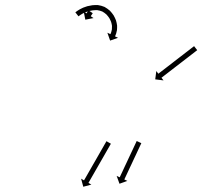

<svg xmlns="http://www.w3.org/2000/svg" viewBox="-20 -603 793 753"><path d="M343.7 -551.1C343.7 -551.1 343.7 -551.2 343.8 -551.2L327.2 -562.4C327.1 -562.3 327.1 -562.3 327.1 -562.2C327 -562.1 326.9 -562 326.8 -561.9C326.7 -561.7 326.6 -561.5 326.4 -561.3C326.3 -561 326.1 -560.8 325.9 -560.5C325.7 -560.2 325.5 -559.9 325.3 -559.6C325.1 -559.3 324.9 -559 324.6 -558.6C324.4 -558.3 324.2 -557.9 323.9 -557.6C323.7 -557.2 323.4 -556.8 323.2 -556.5C322.9 -556.1 322.7 -555.7 322.5 -555.4C322.2 -555 322 -554.7 321.7 -554.3C321.5 -554 321.3 -553.7 321.1 -553.3C320.9 -553 320.7 -552.7 320.5 -552.4C320.3 -552.2 320.1 -551.9 320 -551.7C319.8 -551.5 319.7 -551.3 319.6 -551.1C319.5 -551 319.4 -550.8 319.3 -550.7C319.3 -550.7 319.3 -550.6 319.2 -550.6L308.3 -557.9L314.6 -525.8L346.8 -532.1L335.8 -539.4C335.9 -539.5 335.9 -539.5 335.9 -539.6C336 -539.7 336.1 -539.8 336.2 -539.9C336.3 -540.1 336.4 -540.3 336.6 -540.5C336.7 -540.8 336.9 -541 337.1 -541.3C337.3 -541.6 337.5 -541.9 337.7 -542.2C337.9 -542.5 338.1 -542.8 338.3 -543.2C338.6 -543.5 338.8 -543.9 339.1 -544.2C339.3 -544.6 339.6 -545 339.8 -545.3C340 -545.7 340.3 -546.1 340.5 -546.4C340.8 -546.8 341 -547.1 341.3 -547.5C341.5 -547.8 341.7 -548.2 341.9 -548.5C342.1 -548.8 342.3 -549.1 342.5 -549.4C342.7 -549.6 342.9 -549.9 343 -550.1C343.2 -550.3 343.3 -550.5 343.4 -550.7C343.5 -550.8 343.6 -551 343.7 -551.1ZM277.4 -556.1C276.8 -555.6 276.1 -555.1 275.5 -554.6L287.9 -538.9C288.4 -539.4 289 -539.8 289.6 -540.3C289.6 -540.3 289.6 -540.3 289.6 -540.3C289.6 -540.2 289.5 -540.2 289.5 -540.2C291.2 -541.5 292.9 -542.7 294.6 -543.9C294.6 -543.9 294.6 -543.9 294.5 -543.9C294.5 -543.8 294.4 -543.8 294.4 -543.8C297.2 -545.6 299.9 -547.4 302.8 -549.1C302.8 -549.1 302.7 -549 302.6 -549C302.5 -548.9 302.5 -548.9 302.5 -548.9C306.2 -550.9 310.1 -552.8 314 -554.6C314 -554.6 313.9 -554.6 313.8 -554.5C313.7 -554.5 313.6 -554.4 313.6 -554.4C318.3 -556.3 323.1 -558 328 -559.4C328 -559.4 327.9 -559.4 327.8 -559.4C327.6 -559.3 327.5 -559.3 327.5 -559.3C333 -560.6 338.5 -561.7 344 -562.5C344 -562.5 343.9 -562.5 343.8 -562.5C343.7 -562.5 343.6 -562.4 343.6 -562.4C349.8 -563.1 356.1 -563.3 362.4 -563.2C362.4 -563.2 362.1 -563.2 361.7 -563.3C361.4 -563.3 361.1 -563.3 361.1 -563.3C368.2 -562.3 375.2 -560.4 381.8 -557.6C381.8 -557.6 381.5 -557.8 381.2 -557.9C381 -558 380.7 -558.2 380.7 -558.2C386.7 -554.8 392.3 -550.8 397.5 -546.2C397.5 -546.2 397.3 -546.4 397.2 -546.5C397 -546.7 396.8 -546.9 396.8 -546.9C401.3 -542.2 405.3 -537.1 408.9 -531.8C408.9 -531.8 408.8 -531.9 408.7 -532.1C408.6 -532.3 408.5 -532.4 408.5 -532.4C411.4 -527.2 413.9 -521.8 416.1 -516.2C416.1 -516.2 416 -516.4 415.9 -516.6C415.9 -516.8 415.8 -516.9 415.8 -516.9C417.4 -511.7 418.6 -506.3 419.3 -500.8C419.3 -500.8 419.3 -501 419.2 -501.2C419.2 -501.4 419.2 -501.6 419.2 -501.6C419.4 -496.8 419.3 -492 418.8 -487.2C418.8 -487.2 418.8 -487.4 418.8 -487.6C418.9 -487.7 418.9 -487.9 418.9 -487.9C418.2 -484.3 417.4 -480.7 416.3 -477.2C416.3 -477.2 416.4 -477.3 416.4 -477.4C416.4 -477.5 416.5 -477.6 416.5 -477.6C415.7 -475.4 414.9 -473.2 413.9 -471.1C413.9 -471.1 414 -471.2 414 -471.2C414 -471.3 414 -471.3 414 -471.3C413.7 -470.5 413.3 -469.8 413 -469L401.1 -474.7L411.9 -443.8L442.9 -454.7L431 -460.4C431.4 -461.2 431.8 -462 432.2 -462.9C432.2 -462.9 432.2 -462.9 432.2 -463C432.3 -463.1 432.3 -463.1 432.3 -463.1C433.4 -465.7 434.4 -468.3 435.3 -470.9C435.3 -470.9 435.4 -471 435.4 -471.1C435.4 -471.2 435.5 -471.3 435.5 -471.3C436.8 -475.6 437.8 -479.9 438.6 -484.3C438.6 -484.3 438.6 -484.5 438.6 -484.7C438.6 -484.8 438.7 -485 438.7 -485C439.3 -490.8 439.4 -496.7 439.2 -502.5C439.2 -502.5 439.2 -502.7 439.2 -503C439.1 -503.2 439.1 -503.4 439.1 -503.4C438.3 -509.9 436.9 -516.3 435 -522.6C435 -522.6 434.9 -522.8 434.9 -523C434.8 -523.1 434.8 -523.3 434.8 -523.3C432.3 -529.8 429.3 -536.2 425.9 -542.2C425.9 -542.2 425.8 -542.4 425.7 -542.6C425.6 -542.7 425.5 -542.9 425.5 -542.9C421.3 -549.2 416.6 -555.1 411.4 -560.6C411.4 -560.6 411.2 -560.7 411.1 -560.9C410.9 -561.1 410.7 -561.2 410.7 -561.2C404.5 -566.7 397.7 -571.5 390.5 -575.6C390.5 -575.6 390.2 -575.7 390 -575.8C389.7 -576 389.4 -576.1 389.4 -576.1C381.3 -579.5 372.7 -581.9 363.9 -583.1C363.9 -583.1 363.6 -583.1 363.3 -583.2C363 -583.2 362.7 -583.2 362.7 -583.2C355.7 -583.3 348.6 -583.1 341.6 -582.4C341.6 -582.4 341.5 -582.3 341.4 -582.3C341.3 -582.3 341.1 -582.3 341.1 -582.3C335 -581.4 328.8 -580.2 322.8 -578.7C322.8 -578.7 322.6 -578.7 322.5 -578.6C322.4 -578.6 322.3 -578.6 322.3 -578.6C316.8 -577 311.5 -575.1 306.2 -573C306.2 -573 306.1 -573 306 -572.9C305.9 -572.9 305.8 -572.8 305.8 -572.8C301.4 -570.9 297.1 -568.7 292.8 -566.4C292.8 -566.4 292.8 -566.4 292.7 -566.3C292.6 -566.3 292.6 -566.2 292.6 -566.2C289.4 -564.4 286.3 -562.4 283.2 -560.4C283.2 -560.4 283.2 -560.3 283.2 -560.3C283.1 -560.3 283.1 -560.2 283.1 -560.2C281.2 -558.9 279.3 -557.6 277.5 -556.2C277.5 -556.2 277.4 -556.1 277.4 -556.1C277.4 -556.1 277.4 -556.1 277.4 -556.1ZM751.8 -405C752.4 -405.4 752.9 -405.8 753.4 -406.2L741.2 -422C740.7 -421.6 740.2 -421.2 739.6 -420.8C738.1 -419.7 736.7 -418.5 735.2 -417.4C732.9 -415.6 730.6 -413.8 728.3 -412.1C725.3 -409.8 722.3 -407.4 719.3 -405.1C715.8 -402.4 712.2 -399.7 708.7 -397C704.8 -393.9 700.8 -390.9 696.9 -387.8C692.6 -384.6 688.4 -381.3 684.2 -378.1C679.8 -374.7 675.5 -371.3 671.1 -368C666.8 -364.6 662.4 -361.3 658.1 -357.9C653.8 -354.6 649.6 -351.4 645.4 -348.1C641.5 -345.1 637.5 -342 633.6 -339C630 -336.3 626.5 -333.5 623 -330.8C620 -328.5 617 -326.2 614 -323.9C611.7 -322.1 609.4 -320.3 607.1 -318.6C605.6 -317.4 604.1 -316.3 602.6 -315.1C602.1 -314.7 601.6 -314.3 601.1 -313.9L593 -324.4L588.8 -291.8L621.3 -287.7L613.3 -298.1C613.8 -298.5 614.3 -298.9 614.8 -299.3C616.3 -300.4 617.8 -301.6 619.3 -302.7C621.6 -304.5 623.9 -306.3 626.2 -308.1C629.2 -310.4 632.2 -312.7 635.2 -315C638.7 -317.7 642.2 -320.4 645.8 -323.2C649.7 -326.2 653.7 -329.2 657.6 -332.3C661.8 -335.5 666.1 -338.8 670.3 -342.1C674.6 -345.4 679 -348.8 683.3 -352.1C687.7 -355.5 692.1 -358.9 696.4 -362.2C700.6 -365.5 704.9 -368.7 709.1 -372C713 -375 717 -378.1 720.9 -381.1C724.5 -383.9 728 -386.6 731.5 -389.3C734.5 -391.6 737.5 -393.9 740.5 -396.2C742.8 -398 745.1 -399.8 747.4 -401.6C748.9 -402.7 750.4 -403.8 751.8 -405ZM533.5 -39.9C533.8 -40.4 534 -40.9 534.3 -41.5L516.2 -50C515.9 -49.4 515.7 -48.9 515.4 -48.4C514.7 -46.9 514 -45.3 513.3 -43.8C512.2 -41.5 511.1 -39.2 510 -36.8C508.6 -33.8 507.2 -30.7 505.7 -27.7C504 -24.1 502.4 -20.5 500.7 -16.9C498.8 -12.9 496.9 -8.9 495 -4.9C493 -0.6 491 3.7 489 7.9C486.9 12.4 484.9 16.8 482.8 21.2C480.7 25.6 478.6 30.1 476.6 34.5C474.6 38.8 472.5 43.1 470.5 47.4C468.7 51.4 466.8 55.4 464.9 59.4C463.2 63 461.5 66.6 459.9 70.2C458.4 73.2 457 76.2 455.6 79.3C454.5 81.6 453.4 83.9 452.3 86.3C451.6 87.8 450.9 89.3 450.2 90.8C449.9 91.3 449.7 91.9 449.4 92.4L437.5 86.8L448.6 117.6L479.5 106.5L467.5 100.9C467.8 100.4 468 99.8 468.3 99.3C469 97.8 469.7 96.3 470.4 94.8C471.5 92.4 472.6 90.1 473.7 87.8C475.1 84.7 476.5 81.7 478 78.6C479.6 75.1 481.3 71.5 483 67.9C484.9 63.9 486.8 59.9 488.6 55.8C490.7 51.6 492.7 47.3 494.7 43C496.8 38.6 498.8 34.1 500.9 29.7C503 25.3 505 20.9 507.1 16.4C509.1 12.1 511.1 7.9 513.2 3.6C515 -0.4 516.9 -4.4 518.8 -8.5C520.5 -12 522.2 -15.6 523.8 -19.2C525.3 -22.3 526.7 -25.3 528.1 -28.3C529.2 -30.7 530.3 -33 531.4 -35.4C532.1 -36.9 532.8 -38.4 533.5 -39.9ZM413.9 -37.6C414.2 -38.1 414.6 -38.7 414.9 -39.3L397.5 -49.2C397.2 -48.7 396.9 -48.1 396.5 -47.5C395.6 -45.9 394.7 -44.3 393.8 -42.6C392.3 -40.1 390.9 -37.6 389.4 -35.1C387.5 -31.8 385.7 -28.5 383.8 -25.2C381.6 -21.4 379.4 -17.5 377.1 -13.6C374.7 -9.3 372.2 -5 369.7 -0.6C367.1 4 364.4 8.6 361.8 13.2C359 18 356.3 22.8 353.6 27.6C350.8 32.3 348.1 37.1 345.3 41.9C342.7 46.5 340 51.1 337.4 55.8C334.9 60.1 332.4 64.4 330 68.7C327.7 72.6 325.5 76.5 323.3 80.4C321.4 83.6 319.5 86.9 317.7 90.2C316.2 92.7 314.8 95.2 313.3 97.8C312.4 99.4 311.4 101 310.5 102.6C310.2 103.2 309.9 103.8 309.5 104.4L298.1 97.8L306.6 129.4L338.3 120.9L326.9 114.3C327.2 113.7 327.5 113.2 327.9 112.6C328.8 111 329.7 109.3 330.7 107.7C332.1 105.2 333.6 102.7 335 100.1C336.9 96.9 338.8 93.6 340.6 90.3C342.9 86.4 345.1 82.6 347.3 78.7C349.8 74.4 352.3 70 354.7 65.7C357.4 61.1 360 56.5 362.7 51.8C365.4 47.1 368.2 42.3 370.9 37.5C373.6 32.7 376.4 28 379.1 23.2C381.8 18.6 384.4 13.9 387.1 9.3C389.5 5 392 0.7 394.5 -3.7C396.7 -7.5 398.9 -11.4 401.1 -15.3C403 -18.6 404.9 -21.8 406.8 -25.1C408.2 -27.6 409.7 -30.2 411.1 -32.7C412 -34.3 413 -35.9 413.9 -37.6Z"/></svg>

Font: FRB American Cursive Just Arrows
Style: Bold Italic
Weight: 700
Italic angle: -25°
Version: Version 2.0;Modular Font Editor K font №1